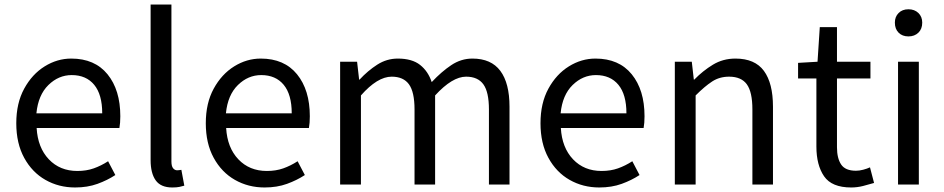

<svg xmlns="http://www.w3.org/2000/svg" viewBox="-20 -816 4174 849"><path d="M312 13Q240 13 181 -20.5Q122 -54 87 -118Q52 -182 52 -271Q52 -360 87 -424Q122 -488 177.5 -522.5Q233 -557 295 -557Q399 -557 455.5 -487.5Q512 -418 512 -302Q512 -287 511 -274Q510 -261 508 -250H142Q147 -163 196 -111.5Q245 -60 322 -60Q362 -60 394.5 -71.5Q427 -83 458 -103L490 -42Q455 -19 411 -3Q367 13 312 13ZM141 -315H432Q432 -398 396.5 -441Q361 -484 297 -484Q239 -484 194 -440Q149 -396 141 -315Z M742 13Q691 13 668.5 -18.5Q646 -50 646 -108V-796H738V-102Q738 -81 745.5 -72Q753 -63 763 -63Q767 -63 771 -63.5Q775 -64 782 -65L795 5Q785 8 773 10.5Q761 13 742 13Z M1150 13Q1078 13 1019 -20.5Q960 -54 925 -118Q890 -182 890 -271Q890 -360 925 -424Q960 -488 1015.5 -522.5Q1071 -557 1133 -557Q1237 -557 1293.5 -487.5Q1350 -418 1350 -302Q1350 -287 1349 -274Q1348 -261 1346 -250H980Q985 -163 1034 -111.5Q1083 -60 1160 -60Q1200 -60 1232.5 -71.5Q1265 -83 1296 -103L1328 -42Q1293 -19 1249 -3Q1205 13 1150 13ZM979 -315H1270Q1270 -398 1234.5 -441Q1199 -484 1135 -484Q1077 -484 1032 -440Q987 -396 979 -315Z M1484 0V-543H1559L1568 -464H1570Q1606 -503 1648 -530Q1690 -557 1739 -557Q1802 -557 1837.5 -529Q1873 -501 1889 -453Q1932 -499 1975.5 -528Q2019 -557 2069 -557Q2152 -557 2192.5 -502.5Q2233 -448 2233 -344V0H2142V-332Q2142 -409 2117.5 -443Q2093 -477 2041 -477Q1980 -477 1904 -394V0H1813V-332Q1813 -409 1788.5 -443Q1764 -477 1712 -477Q1649 -477 1576 -394V0Z M2630 13Q2558 13 2499 -20.5Q2440 -54 2405 -118Q2370 -182 2370 -271Q2370 -360 2405 -424Q2440 -488 2495.5 -522.5Q2551 -557 2613 -557Q2717 -557 2773.5 -487.5Q2830 -418 2830 -302Q2830 -287 2829 -274Q2828 -261 2826 -250H2460Q2465 -163 2514 -111.5Q2563 -60 2640 -60Q2680 -60 2712.5 -71.5Q2745 -83 2776 -103L2808 -42Q2773 -19 2729 -3Q2685 13 2630 13ZM2459 -315H2750Q2750 -398 2714.5 -441Q2679 -484 2615 -484Q2557 -484 2512 -440Q2467 -396 2459 -315Z M2964 0V-543H3039L3048 -464H3050Q3088 -503 3132.5 -530Q3177 -557 3232 -557Q3318 -557 3358 -502.5Q3398 -448 3398 -344V0H3307V-332Q3307 -409 3282.5 -443Q3258 -477 3204 -477Q3162 -477 3129.5 -456Q3097 -435 3056 -394V0Z M3744 13Q3658 13 3624 -36.5Q3590 -86 3590 -168V-469H3509V-538L3595 -543L3605 -696H3681V-543H3829V-469H3681V-165Q3681 -116 3699.5 -88.5Q3718 -61 3765 -61Q3780 -61 3797 -65.5Q3814 -70 3827 -76L3845 -7Q3822 0 3796 6.5Q3770 13 3744 13Z M3951 0V-543H4043V0ZM3997 -655Q3970 -655 3953.5 -671.5Q3937 -688 3937 -716Q3937 -742 3953.5 -758.5Q3970 -775 3997 -775Q4024 -775 4041 -758.5Q4058 -742 4058 -716Q4058 -688 4041 -671.5Q4024 -655 3997 -655Z"/></svg>

Font: Chocolate Classical Sans
Style: Regular
Weight: 400
Designer: 田海東、宇文滿月
Foundry: Moonlit Owen
Version: Version 1.001